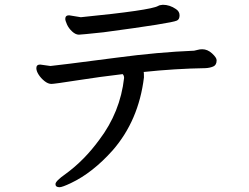

<svg xmlns="http://www.w3.org/2000/svg" viewBox="-20 -731 1040 803"><path d="M229 52Q212 52 212 39Q212 26 255 -4Q333 -61 395 -146Q483 -262 499 -405Q499 -415 493 -421Q399 -410 303 -395Q207 -380 195 -380Q181 -380 166 -392Q151 -404 141.5 -419Q132 -434 132 -446Q132 -461 148 -461L191 -455Q216 -457 469 -490Q642 -513 792 -519Q799 -520 807 -522.5Q815 -525 826 -525Q848 -525 867 -507.5Q886 -490 886 -479Q886 -459 872 -453Q858 -447 840 -446Q713 -444 581 -430Q582 -429 582 -407Q560 -227 451 -102Q367 -8 276 35Q240 52 229 52ZM310 -586Q296 -586 281.5 -599.5Q267 -613 260 -629Q253 -645 253 -652Q253 -667 269 -667L318 -659Q610 -688 641 -706Q646 -709 650.5 -709.5Q655 -710 661 -711Q690 -711 716 -693Q731 -683 731 -667Q731 -650 720 -645Q698 -634 413 -596Q319 -586 310 -586Z"/></svg>

Font: LXGW WenKai Lite Medium
Style: Regular
Weight: 500
Designer: LXGW / Fontworks Inc.
Foundry: LXGW / Fontworks Inc.
Version: Version 1.511; March 25, 2025